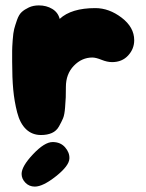

<svg xmlns="http://www.w3.org/2000/svg" viewBox="-20 -500 542 711"><path d="M132 0Q155 0 172 -7.5Q189 -15 198.5 -32Q208 -49 213.5 -62Q219 -75 221 -102Q223 -129 223.5 -139.5Q224 -150 224 -178Q224 -226 253.5 -256.5Q283 -287 322 -287Q335 -287 356 -278.5Q377 -270 395 -270Q432 -270 454.5 -294.5Q477 -319 477 -351Q477 -399 430.5 -434.5Q384 -470 333 -470Q244 -470 201 -430Q195 -454 173.5 -467Q152 -480 124 -480Q103 -480 87 -472.5Q71 -465 60.5 -455.5Q50 -446 43 -426Q36 -406 32.5 -392.5Q29 -379 27 -351.5Q25 -324 25 -312Q25 -300 25 -271Q25 -212 29 -168.5Q33 -125 43.5 -84Q54 -43 76.5 -21.5Q99 0 132 0ZM109 191Q139 191 187.5 152.5Q236 114 237 87Q238 65 221 45.5Q204 26 175 26Q145 26 102.5 71Q60 116 60 144Q60 162 74 176.5Q88 191 109 191Z"/></svg>

Font: Cherry Bomb
Style: Regular
Weight: 400
Designer: satsuyako
Foundry: satsuyako
Version: Version 4.0